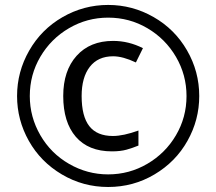

<svg xmlns="http://www.w3.org/2000/svg" viewBox="-20 -744 872 774"><path d="M436 -517.1Q375 -517.1 342 -474.6Q309.1 -432.1 309.1 -356.9Q309.1 -274.9 340.1 -235.4Q371.1 -195.8 435.1 -195.8Q477.1 -195.8 538.1 -217.8V-157.2Q514.6 -147.5 490 -140.6Q465.3 -133.8 431.2 -133.8Q336.4 -133.8 285.6 -192.6Q234.9 -251.5 234.9 -356.9Q234.9 -459 288.8 -519Q342.8 -579.1 436 -579.1Q498.5 -579.1 556.2 -549.8L527.8 -492.2Q475.1 -517.1 436 -517.1ZM48.8 -356.9Q48.8 -454.6 97.7 -540Q146.5 -625.5 231.9 -674.8Q317.4 -724.1 416 -724.1Q513.7 -724.1 599.1 -675.3Q684.6 -626.5 733.9 -541Q783.2 -455.6 783.2 -356.9Q783.2 -260.7 735.8 -176.3Q688.5 -91.8 603 -41Q517.6 9.8 416 9.8Q314.9 9.8 229.5 -40.8Q144 -91.3 96.4 -175.8Q48.8 -260.3 48.8 -356.9ZM100.1 -356.9Q100.1 -272.5 142.6 -199Q185.1 -125.5 258.5 -83.3Q332 -41 416 -41Q501 -41 573.7 -83.5Q646.5 -126 689.2 -198.5Q731.9 -271 731.9 -356.9Q731.9 -441.9 689.5 -514.6Q647 -587.4 574.5 -630.1Q502 -672.9 416 -672.9Q331.1 -672.9 258.3 -630.4Q185.5 -587.9 142.8 -515.4Q100.1 -442.9 100.1 -356.9Z"/></svg>

Font: Sahel FD
Style: FD
Weight: 400
Foundry: Saber Rastikerdar (saber.rastikerdar@gmail.com)
Version: Version 3.3.1